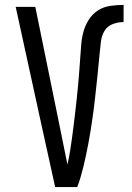

<svg xmlns="http://www.w3.org/2000/svg" viewBox="-20 -763 540 783"><path d="M295 0H205L151 -245L44 -735H124L224 -245Q232 -207 239.5 -168.5Q247 -130 255 -92Q261 -118 265.5 -145Q270 -172 273.5 -199Q277 -226 280.5 -253Q284 -280 287 -307Q290 -334 293 -361Q296 -388 298.5 -415.5Q301 -443 303 -470Q305 -497 307 -524Q309 -551 311 -578.5Q313 -606 320 -632.5Q327 -659 342 -682.5Q357 -706 379.5 -720.5Q402 -735 429.5 -739Q457 -743 484 -743V-673Q461 -673 439 -664.5Q417 -656 405.5 -636Q394 -616 391.5 -592.5Q389 -569 386.5 -546Q384 -523 382 -500Q380 -477 377.5 -454Q375 -431 372.5 -408Q370 -385 367.5 -362Q365 -339 362 -316Q359 -293 355.5 -270Q352 -247 348.5 -224.5Q345 -202 340.5 -179Q336 -156 331.5 -133.5Q327 -111 321.5 -88.5Q316 -66 309.5 -43.5Q303 -21 295 0Z"/></svg>

Font: Iosevka Term
Style: Regular
Weight: 400
Monospace: yes
Designer: Belleve Invis
Foundry: Belleve Invis
Version: Version 30.0.1